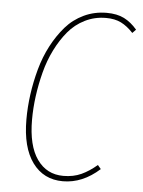

<svg xmlns="http://www.w3.org/2000/svg" viewBox="-51 -732 583 784"><g transform="rotate(5 240.0 -340.5)"><path d="M355 -690.9Q397.5 -690.9 426.5 -676.3Q455.6 -661.6 480 -632.8L465.8 -618.2Q441.4 -644.5 415.8 -657.2Q390.1 -669.9 354 -669.9Q307.6 -669.9 267.8 -650.1Q228 -630.4 199.7 -596.4Q171.4 -562.5 149.7 -518.8Q127.9 -475.1 115 -425.3Q102.1 -375.5 95.5 -326.4Q88.9 -277.3 88.9 -230Q88.9 -123.5 128.2 -67.9Q167.5 -12.2 235.8 -12.2Q277.3 -12.2 309.6 -27.1Q341.8 -42 373 -68.8L386.2 -53.2Q316.4 9.8 235.8 9.8Q156.7 9.8 111.3 -52.2Q65.9 -114.3 65.9 -229Q65.9 -279.3 73 -331.3Q80.1 -383.3 94.5 -435.8Q108.9 -488.3 132.8 -533.7Q156.7 -579.1 187.5 -614.5Q218.3 -649.9 261.5 -670.4Q304.7 -690.9 355 -690.9Z"/></g></svg>

Font: Fira Sans Compressed Thin
Style: Italic
Weight: 100
Width: 3
Italic angle: -8°
Designer: Carrois Corporate & Edenspiekermann AG
Foundry: Carrois Corporate GbR & Edenspiekermann AG
Version: Version 4.203;PS 004.203;hotconv 1.0.88;makeotf.lib2.5.64775